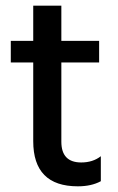

<svg xmlns="http://www.w3.org/2000/svg" viewBox="-20 -651 414 676"><path d="M254 5Q97 5 97 -154V-431H18V-507H97V-631H196V-507H329V-431H196V-152Q196 -79 266 -79Q307 -79 335 -101V-13Q302 5 254 5Z"/></svg>

Font: Hind Mysuru Medium
Style: Regular
Weight: 500
Designer: Manushi Parikh, Hitesh Malaviya
Foundry: Indian Type Foundry
Version: Version 0.703;PS 1.0;hotconv 1.0.86;makeotf.lib2.5.63406